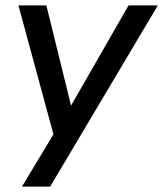

<svg xmlns="http://www.w3.org/2000/svg" viewBox="-20 -508 602 708"><path d="M61 180 190 -34 183 9 48 -488H151L251 -82H221L454 -488H562L165 180Z"/></svg>

Font: Nunito Sans 12pt SemiBold
Style: Italic
Weight: 600
Italic angle: -9°
Designer: Vernon Adams
Foundry: Vernon Adams
Version: Version 3.101;gftools[0.9.27]